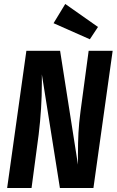

<svg xmlns="http://www.w3.org/2000/svg" viewBox="-20 -948 588 968"><path d="M451 0H282L191 -573V-529Q191 -402 175 -270L139 0H16L113 -692H283L373 -118V-167Q373 -228 375.5 -277.5Q378 -327 386 -387L427 -692H548ZM474 -812 433 -750 250 -831 309 -928Z"/></svg>

Font: Fira Sans Compressed SemiBold
Style: Italic
Weight: 600
Width: 1
Italic angle: -8°
Designer: bBox Type GmbH & Carrois Corporate GbR & Edenspiekermann AG
Foundry: bBox Type GmbH & Carrois Corporate GbR & Edenspiekermann AG
Version: Version 4.301